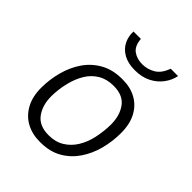

<svg xmlns="http://www.w3.org/2000/svg" viewBox="-207 -859 993 993"><g transform="rotate(45 289.0 -363.0)"><path d="M250 10Q195 10 152 -13.5Q109 -37 84 -82.5Q59 -128 59 -193Q59 -254 75 -313Q91 -372 123 -418.5Q155 -465 205 -493Q255 -521 323 -521H328Q384 -521 426.5 -497.5Q469 -474 493 -429Q517 -384 517 -319Q517 -257 501.5 -198.5Q486 -140 454 -93Q422 -46 373 -18Q324 10 256 10ZM260 -46Q309 -46 345 -68Q381 -90 404 -127.5Q427 -165 437 -210Q443 -238 446 -264Q449 -290 449 -313Q449 -379 417.5 -422Q386 -465 317 -465Q268 -465 232 -443.5Q196 -422 173.5 -384.5Q151 -347 140 -301Q133 -273 130 -247Q127 -221 127 -198Q127 -133 159 -89.5Q191 -46 260 -46ZM337 -599Q287 -599 253.5 -618Q220 -637 204.5 -668.5Q189 -700 191 -736H245Q249 -687 276.5 -667.5Q304 -648 342 -648Q380 -648 413 -667.5Q446 -687 463 -736H517Q510 -700 486.5 -668.5Q463 -637 425.5 -618Q388 -599 337 -599Z"/></g></svg>

Font: Chivo ExtraLight
Style: Italic
Weight: 250
Italic angle: -8.05°
Designer: Hector Gatti
Foundry: Omnibus-Type
Version: Version 2.002